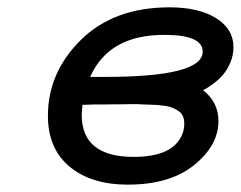

<svg xmlns="http://www.w3.org/2000/svg" viewBox="-20 -498 657 524"><path d="M110.8 -182.1Q110.8 -300.3 200.9 -389.2Q291 -478 442.9 -478Q522 -478 569.6 -448.5Q617.2 -418.9 617.2 -369.1Q617.2 -347.2 608.6 -327.1Q600.1 -307.1 588.6 -293.9Q577.1 -280.8 564 -271Q550.8 -261.2 543.9 -257.1Q537.1 -252.9 534.2 -252Q576.2 -218.8 576.2 -168Q576.2 -101.1 510 -47.6Q443.8 5.9 329.1 5.9Q229 5.9 169.9 -43.2Q110.8 -92.3 110.8 -182.1ZM203.1 -184.1Q203.1 -70.3 344.2 -69.8Q452.1 -69.8 477.1 -130.9Q482.9 -144 482.9 -161.1Q482.9 -172.4 479 -181.2Q475.1 -189.9 467 -195.1Q459 -200.2 451.4 -203.6Q443.8 -207 430.9 -209Q418 -210.9 410.4 -211.4Q402.8 -211.9 388.9 -212.4Q375 -212.9 371.1 -212.9Q357.9 -213.9 345.2 -213.9Q340.3 -213.9 313.2 -213.4Q286.1 -212.9 262.2 -212.9H237.8Q233.9 -212.9 223.4 -212.4Q212.9 -211.9 205.1 -211.9Q203.1 -191.9 203.1 -184.1ZM226.1 -288.1H266.1Q533.2 -288.1 533.2 -356.9Q533.2 -402.8 429.2 -402.8Q276.9 -403.3 226.1 -288.1Z"/></svg>

Font: CMU Concrete
Style: BoldItalic
Weight: 700
Italic angle: -14.04°
Version: Version 0.7.0